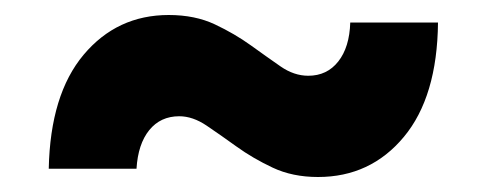

<svg xmlns="http://www.w3.org/2000/svg" viewBox="-20 -479 649 256"><path d="M404 -243Q370 -243 343.5 -255.5Q317 -268 295.5 -283.5Q274 -299 255.5 -311.5Q237 -324 219 -324Q194 -324 179 -305.5Q164 -287 162 -254H45Q47 -353 91.5 -406Q136 -459 205 -459Q240 -459 266.5 -446.5Q293 -434 314.5 -418.5Q336 -403 354 -390.5Q372 -378 391 -378Q416 -378 431 -397Q446 -416 447 -449H564Q563 -350 518.5 -296.5Q474 -243 404 -243Z"/></svg>

Font: Montserrat Thin ExtraBold
Style: Regular
Weight: 800
Version: Version 9.000